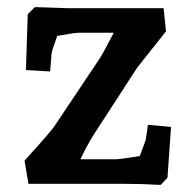

<svg xmlns="http://www.w3.org/2000/svg" viewBox="-20 -517 545 540"><path d="M331 0H60L49 -65L64 -82Q87 -107 109.5 -133Q132 -159 137 -168L260 -352Q270 -367 300 -425H203Q191 -425 141 -416Q126 -375 125 -366L121 -316L53 -320L58 -477L78 -497L111 -496L171 -494H440L447 -429L366 -327L246 -142Q229 -116 206 -69H305Q317 -69 373 -78Q382 -101 390 -124L396 -166L461 -160L451 -17L432 3Q375 0 331 0Z"/></svg>

Font: Andada Pro
Style: Bold
Weight: 700
Designer: Carolina Giovagnoli
Foundry: Huerta Tipografica
Version: Version 3.005; ttfautohint (v1.8.4)